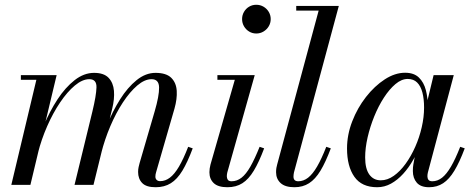

<svg xmlns="http://www.w3.org/2000/svg" viewBox="-20 -775 1991 805"><path d="M632.5 10Q593 10 576 -7.8Q559 -25.5 559 -54Q559 -65 561.2 -74.8Q563.5 -84.5 565.5 -92L628.5 -308Q647.5 -373 647 -408Q646.5 -443 615.5 -443Q586.5 -443 555.5 -416.5Q524.5 -390 495.2 -345.5Q466 -301 442.5 -245.8Q419 -190.5 404.5 -133H390Q404.5 -190 428.2 -249.2Q452 -308.5 483.5 -358.5Q515 -408.5 552.8 -439Q590.5 -469.5 632 -469.5Q677 -469.5 698 -448.8Q719 -428 721 -394Q723 -360 711.5 -319.5L634.5 -53Q633 -48.5 632.2 -43.5Q631.5 -38.5 631.5 -34Q631.5 -26 636.8 -20.8Q642 -15.5 651.5 -15.5Q673 -15.5 692.2 -30Q711.5 -44.5 730.2 -76.2Q749 -108 769 -159.5L788 -153Q766.5 -95.5 744.8 -59.5Q723 -23.5 696.2 -6.8Q669.5 10 632.5 10ZM27.5 0 132.5 -440.5H67.5V-460H217.5L107.5 0ZM292.5 0 367.5 -308Q383.5 -374 384.5 -408.5Q385.5 -443 354.5 -443Q325.5 -443 293.8 -416.5Q262 -390 232 -345.5Q202 -301 177.8 -245.8Q153.5 -190.5 139 -133H124.5Q139 -190 163.8 -249.2Q188.5 -308.5 221.2 -358.5Q254 -408.5 293 -439Q332 -469.5 374.5 -469.5Q415.5 -469.5 435.2 -448.8Q455 -428 457.8 -394Q460.5 -360 450.5 -319.5L372 0Z M933.5 10Q894.5 10 876.2 -7.2Q858 -24.5 858 -53Q858 -60.5 859.2 -68.8Q860.5 -77 862.5 -85L964.5 -440.5H891.5V-460H1048L933 -52Q932 -48 931.5 -43.8Q931 -39.5 931 -36Q931 -27.5 935.2 -21.2Q939.5 -15 951 -15Q973.5 -15 992.5 -29.8Q1011.5 -44.5 1029.8 -76.5Q1048 -108.5 1068.5 -159.5L1087.5 -153Q1066 -95.5 1044.2 -59.5Q1022.5 -23.5 996.2 -6.8Q970 10 933.5 10ZM1054.5 -634.5Q1038 -634.5 1024.5 -642.8Q1011 -651 1003 -664.8Q995 -678.5 995 -695Q995 -711.5 1003 -725.2Q1011 -739 1024.5 -747Q1038 -755 1054.5 -755Q1071 -755 1084.8 -747Q1098.5 -739 1106.8 -725.2Q1115 -711.5 1115 -695Q1115 -678.5 1106.8 -664.8Q1098.5 -651 1084.8 -642.8Q1071 -634.5 1054.5 -634.5Z M1214.5 10Q1175.5 10 1156.5 -7.5Q1137.5 -25 1137.5 -53Q1137.5 -63 1138.8 -70.8Q1140 -78.5 1142 -85L1316 -730.5H1222V-750H1400.5L1212.5 -52Q1211.5 -47.5 1211 -42.8Q1210.5 -38 1210.5 -34.5Q1210.5 -15 1230.5 -15Q1252.5 -15 1271.8 -30Q1291 -45 1309.5 -76.8Q1328 -108.5 1348 -159.5L1367 -153Q1345.5 -95.5 1323.8 -59.5Q1302 -23.5 1275.8 -6.8Q1249.5 10 1214.5 10Z M1561.5 10Q1496.5 10 1465.8 -33.8Q1435 -77.5 1435 -152.5Q1435 -210 1456.8 -266.2Q1478.5 -322.5 1514.5 -368.5Q1550.5 -414.5 1593.2 -442.2Q1636 -470 1678.5 -470Q1715.5 -470 1736.2 -450Q1757 -430 1765.5 -397Q1774 -364 1774 -325.5Q1774 -291 1766.8 -252.8Q1759.5 -214.5 1745.8 -177Q1732 -139.5 1713 -105.8Q1694 -72 1670.2 -46Q1646.5 -20 1619.2 -5Q1592 10 1561.5 10ZM1576.5 -19Q1604.5 -19 1631 -37.8Q1657.5 -56.5 1680.5 -88.2Q1703.5 -120 1721 -159.5Q1738.5 -199 1748.2 -241.5Q1758 -284 1758 -324Q1758 -360.5 1751 -387.2Q1744 -414 1729 -429Q1714 -444 1689.5 -444Q1663.5 -444 1638 -422.5Q1612.5 -401 1589.5 -365.5Q1566.5 -330 1549 -286.8Q1531.5 -243.5 1521.2 -198.8Q1511 -154 1511 -115Q1511 -67.5 1528.5 -43.2Q1546 -19 1576.5 -19ZM1779 10Q1744 10 1727.5 -9Q1711 -28 1711 -58Q1711 -66.5 1711.5 -73.2Q1712 -80 1713 -85L1727.5 -165.5L1753 -243L1767.5 -334L1798 -460H1882.5L1774 -52Q1772 -44 1772 -36Q1772 -27 1776.5 -21Q1781 -15 1792.5 -15Q1814.5 -15 1833.5 -30Q1852.5 -45 1871 -76.8Q1889.5 -108.5 1909.5 -159.5L1928.5 -153Q1907 -95.5 1885.2 -59.5Q1863.5 -23.5 1838 -6.8Q1812.5 10 1779 10Z"/></svg>

Font: Bodoni Moda 11pt
Style: Italic
Weight: 400
Italic angle: -13°
Version: Version 2.004